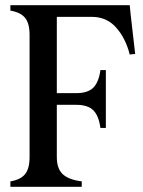

<svg xmlns="http://www.w3.org/2000/svg" viewBox="-20 -720 551 740"><path d="M20 0V-21Q58 -27 76 -48Q94 -69 94 -115V-585Q94 -631 76 -652Q58 -673 20 -679V-700H108H199V-115Q199 -69 222.5 -48Q246 -27 295 -21V0H181H108ZM159 -361H273Q319 -361 340 -382.5Q361 -404 367 -450H388V-344V-333V-227H367Q361 -273 340 -294.5Q319 -316 273 -316H159ZM119 -700H480L483 -669L501 -512L480 -510Q464 -573 427.5 -614Q391 -655 334 -655H119Z"/></svg>

Font: RL Madena Variable
Style: Regular
Weight: 400
Designer: I Kadek Wantara Putra
Foundry: Roughlines ID
Version: Version 1.000;Glyphs 3.1.2 (3151)